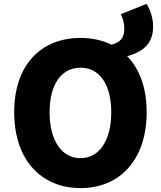

<svg xmlns="http://www.w3.org/2000/svg" viewBox="-20 -953 826 987"><path d="M394 14C596 14 734 -132 734 -376C734 -502 697 -599 634 -664C723 -689 767 -734 767 -817C767 -864 750 -908 733 -933L601 -880C610 -863 619 -835 619 -805C619 -755 596 -736 554 -723C507 -746 453 -758 394 -758C191 -758 53 -620 53 -376C53 -132 191 14 394 14ZM394 -140C296 -140 235 -232 235 -376C235 -520 296 -605 394 -605C491 -605 552 -520 552 -376C552 -232 491 -140 394 -140Z"/></svg>

Font: Source Han Sans HK Heavy
Style: Regular
Weight: 900
Designer: Ryoko NISHIZUKA 西塚涼子 (kana, bopomofo & ideographs); Paul D. Hunt (Latin, Greek & Cyrillic); Sandoll Communications 산돌커뮤니
Foundry: Adobe
Version: Version 2.000;hotconv 1.0.107;makeotfexe 2.5.65593